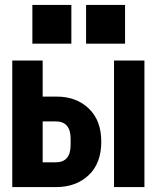

<svg xmlns="http://www.w3.org/2000/svg" viewBox="-20 -763 640 783"><path d="M30 -516H154V-369H212Q291 -369 342 -320.5Q393 -272 393 -185Q393 -97 341.5 -48.5Q290 0 208 0H30ZM207 -101Q268 -101 268 -172V-197Q268 -268 207 -268H154V-101ZM445 -516H569V0H445ZM490 -743V-585H331V-743ZM271 -743V-585H112V-743Z"/></svg>

Font: iA Writer Mono V
Style: Regular
Weight: 400
Designer: Mike Abbink, Paul van der Laan, Pieter van Rosmalen
Foundry: Bold Monday
Version: Version 2.000